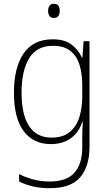

<svg xmlns="http://www.w3.org/2000/svg" viewBox="-20 -811 571 1006"><path d="M256 -605Q318 -605 354 -578Q390 -551 409 -510H412L418 -595H449V-42Q449 60 400.5 117.5Q352 175 241 175Q190 175 151 165.5Q112 156 80 140V101Q113 118 153 129Q193 140 241 140Q330 140 370.5 93.5Q411 47 411 -39V-78Q411 -102 411.5 -124Q412 -146 414 -172H411Q393 -117 351 -86.5Q309 -56 246 -56Q155 -56 104 -124Q53 -192 53 -326Q53 -456 103.5 -530.5Q154 -605 256 -605ZM258 -571Q172 -571 132.5 -505.5Q93 -440 93 -326Q93 -209 133 -149.5Q173 -90 250 -90Q312 -90 347.5 -121Q383 -152 397 -201Q411 -250 411 -305V-365Q411 -425 396.5 -471.5Q382 -518 348.5 -544.5Q315 -571 258 -571ZM262 -791Q280 -791 286.5 -780.5Q293 -770 293 -754Q293 -738 286 -727.5Q279 -717 262 -717Q246 -717 239 -727.5Q232 -738 232 -754Q232 -770 239 -780.5Q246 -791 262 -791Z"/></svg>

Font: Noto Sans Malayalam UI SemiCondensed ExtraLight
Style: Regular
Weight: 200
Width: 4
Designer: Jelle Bosma - Monotype Design Team
Foundry: Monotype Imaging Inc.
Version: Version 2.104; ttfautohint (v1.8.4.7-5d5b)